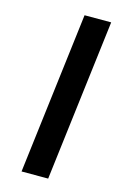

<svg xmlns="http://www.w3.org/2000/svg" viewBox="-113 -782 548 836"><g transform="rotate(15 161.0 -364.0)"><path d="M281 -728 192 0H72L161 -728Z"/></g></svg>

Font: Josefin Sans SemiBold
Style: Italic
Weight: 600
Italic angle: -7°
Designer: Santiago Orozco
Foundry: Typemade
Version: Version 2.000